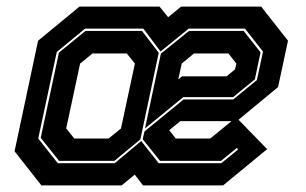

<svg xmlns="http://www.w3.org/2000/svg" viewBox="-20 -560 923 580"><path d="M105 0 24 -103 95 -437 220 -540H462L488 -508L527 -540H769L850 -437L820 -297L695.5 -194H524.5L485 -161.5L487 -172L511 -141.5H615L693.5 -205.5L787 -109.5L654 0H412L387 -32.5L347.5 0ZM158.5 -74 103 -143.5 158 -401 238 -466.5H409L459.5 -400.5L404 -139L325.5 -74ZM204.5 -141.5H308L345.5 -172L387.5 -368L363 -398.5H259.5L222 -368L180 -172ZM154.5 -67H326.5L406.5 -134L459.5 -67H648.5L699.5 -108.5L695.5 -113L647.5 -74H463.5L411 -139.5L416.5 -163L534.5 -259.5H684.5L756 -318L774.5 -404L720 -473.5H550L465 -404.5L413 -473.5H237L151.5 -403L95.5 -141.5ZM418 -172 466 -398 551 -466.5H716L767 -402L750 -320.5L684 -266.5H533.5ZM518.5 -320 530 -329.5H664.5L690 -350.5L694 -368L670 -398.5H566L529 -368Z"/></svg>

Font: Tourney ExtraBold
Style: Italic
Weight: 800
Italic angle: -12°
Version: Version 1.015